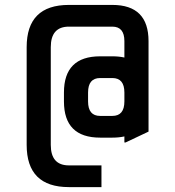

<svg xmlns="http://www.w3.org/2000/svg" viewBox="-20 -557 709 777"><path d="M385.3 0Q238.8 0 238.8 -146.5V-182.6Q238.8 -329.1 385.3 -329.1H434.6Q461.4 -329.1 483.4 -324.2V-390.6Q483.4 -449.2 434.6 -449.2H258.8Q185.5 -449.2 185.5 -366.2V29.3Q185.5 112.3 258.8 112.3H390.6V200.2H258.8Q87.9 200.2 87.9 29.3V-366.2Q87.9 -537.1 258.8 -537.1H434.6Q581.1 -537.1 581.1 -390.6V-24.4L488.3 19.5H483.4V-4.9Q461.4 0 434.6 0ZM385.3 -87.9H434.6Q483.4 -87.9 483.4 -146.5V-182.6Q483.4 -241.2 434.6 -241.2H385.3Q336.4 -241.2 336.4 -182.6V-146.5Q336.4 -87.9 385.3 -87.9Z"/></svg>

Font: Nova Square
Style: Book
Weight: 400
Version: Version 2.000